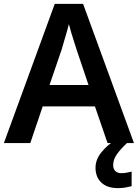

<svg xmlns="http://www.w3.org/2000/svg" viewBox="-20 -737 711 989"><path d="M534 0 469 -189H200L136 0H0L262 -717H408L670 0ZM374 -483Q370 -497 362 -521Q354 -545 346.5 -570.5Q339 -596 335 -613Q330 -593 322.5 -567Q315 -541 308 -518Q301 -495 298 -483L235 -299H436ZM563 113Q563 134 574.5 144.5Q586 155 605 155Q621 155 634.5 152Q648 149 658 147V222Q642 226 625.5 229Q609 232 587 232Q532 232 502 203.5Q472 175 472 127Q472 84 503.5 46Q535 8 575 -16L634 0Q600 32 581.5 58.5Q563 85 563 113Z"/></svg>

Font: Noto Sans SemiBold
Style: Regular
Weight: 600
Designer: Monotype Design Team
Foundry: Monotype Imaging Inc.
Version: Version 2.007